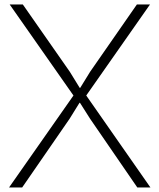

<svg xmlns="http://www.w3.org/2000/svg" viewBox="-20 -830 706 850"><path d="M361.8 -407.2 646 0H587.9L378.9 -304.2L334 -375H332L288.1 -304.2L78.1 0H20L305.2 -407.2L22.9 -810.1H81.1L289.1 -512.2L333 -440.9H335L378.9 -512.2L585.9 -810.1H644Z"/></svg>

Font: Sinkin Sans 200 X Light
Style: Regular
Weight: 200
Designer: Keith Bates
Foundry: K-Type
Version: Sinkin Sans (version 1.0)  by Keith Bates   •   © 2014   www